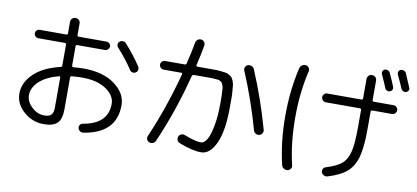

<svg xmlns="http://www.w3.org/2000/svg" viewBox="-78 -1122 3157 1452"><g transform="rotate(10 1500.0 -396.0)"><path d="M359.4 -346.7Q263.7 -321.3 211.9 -272.9Q160.2 -224.6 160.2 -167Q160.2 -117.2 204.1 -76.2Q248 -35.2 299.8 -35.2Q337.9 -35.2 354 -51.8Q370.1 -68.4 370.1 -108.4V-337.9Q370.1 -348.6 359.4 -346.7ZM306.6 30.3Q219.7 30.3 153.3 -28.8Q86.9 -87.9 86.9 -167Q86.9 -250 157.7 -318.8Q228.5 -387.7 359.4 -418Q370.1 -419.9 370.1 -431.6V-591.8Q370.1 -602.5 359.4 -602.5H155.3Q142.6 -602.5 132.8 -612.3Q123 -622.1 123 -635.3Q123 -648.4 132.3 -657.7Q141.6 -667 155.3 -667H359.4Q370.1 -667 370.1 -677.7V-766.6Q370.1 -781.2 380.9 -792Q391.6 -802.7 406.7 -802.7Q421.9 -802.7 432.6 -792.5Q443.4 -782.2 443.4 -766.6V-677.7Q443.4 -667 455.1 -667H668Q680.7 -667 690.4 -657.7Q700.2 -648.4 700.2 -635.3Q700.2 -622.1 690.4 -612.3Q680.7 -602.5 668 -602.5H455.1Q443.4 -602.5 443.4 -591.8V-443.4Q443.4 -438.5 446.8 -435.1Q450.2 -431.6 454.1 -432.6Q503.9 -436.5 533.2 -436.5Q683.6 -436.5 773.4 -370.1Q863.3 -303.7 863.3 -212.9Q863.3 2.9 614.3 42Q600.6 43.9 588.4 35.6Q576.2 27.3 573.2 12.7Q570.3 0 578.1 -11.2Q585.9 -22.5 599.6 -24.4Q788.1 -55.7 788.1 -210Q788.1 -273.4 719.2 -320.3Q650.4 -367.2 533.2 -367.2Q503.9 -367.2 454.1 -363.3Q443.4 -361.3 443.4 -350.6V-107.4Q443.4 -32.2 412.1 -1Q380.9 30.3 306.6 30.3ZM814.5 -679.7Q880.9 -606.4 935.5 -524.4Q943.4 -512.7 941.4 -498.5Q939.5 -484.4 926.8 -476.6Q916 -468.8 901.9 -471.7Q887.7 -474.6 880.9 -486.3Q831.1 -561.5 761.7 -638.7Q752.9 -648.4 753.9 -662.1Q754.9 -675.8 765.6 -683.6Q776.4 -692.4 791 -691.4Q805.7 -690.4 814.5 -679.7Z M1129.9 -533.2Q1117.2 -533.2 1106.9 -543Q1096.7 -552.7 1096.7 -567.4Q1096.7 -580.1 1106.4 -589.8Q1116.2 -599.6 1129.9 -599.6H1281.2Q1292 -599.6 1293.9 -611.3Q1316.4 -703.1 1329.1 -776.4Q1332 -791 1344.2 -799.8Q1356.4 -808.6 1371.1 -806.6Q1384.8 -805.7 1394 -793.5Q1403.3 -781.2 1401.4 -766.6Q1388.7 -693.4 1369.1 -610.4Q1367.2 -600.6 1377.9 -599.6H1457Q1494.1 -599.6 1514.6 -599.6Q1535.2 -599.6 1560.1 -596.7Q1585 -593.8 1597.2 -591.8Q1609.4 -589.8 1624 -581.1Q1638.7 -572.3 1644.5 -565.4Q1650.4 -558.6 1657.7 -541Q1665 -523.4 1666.5 -509.3Q1668 -495.1 1670.4 -464.8Q1672.9 -434.6 1672.9 -410.6Q1672.9 -386.7 1672.9 -342.8Q1672.9 -158.2 1628.9 -62.5Q1585 33.2 1517.1 33.2Q1449.2 33.2 1346.7 -6.8Q1333 -11.7 1327.1 -25.9Q1321.3 -40 1326.2 -53.7Q1331.1 -66.4 1344.7 -72.8Q1358.4 -79.1 1372.1 -74.2Q1460 -40 1502.9 -40Q1525.4 -40 1545.9 -70.8Q1566.4 -101.6 1581.5 -175.8Q1596.7 -250 1596.7 -352.5Q1596.7 -385.7 1596.7 -401.9Q1596.7 -418 1595.2 -440.4Q1593.8 -462.9 1593.3 -471.7Q1592.8 -480.5 1587.9 -493.7Q1583 -506.8 1581.1 -510.3Q1579.1 -513.7 1568.8 -521Q1558.6 -528.3 1553.2 -528.8Q1547.9 -529.3 1531.2 -531.2Q1514.6 -533.2 1504.4 -533.2Q1494.1 -533.2 1469.7 -533.2H1362.3Q1352.5 -533.2 1347.7 -522.5Q1277.3 -245.1 1167 6.8Q1161.1 20.5 1147 26.4Q1132.8 32.2 1119.1 27.3Q1105.5 22.5 1099.6 8.8Q1093.8 -4.9 1099.6 -18.6Q1201.2 -252 1273.4 -523.4Q1275.4 -533.2 1263.7 -533.2ZM1882.8 -200.2Q1821.3 -419.9 1732.4 -630.9Q1726.6 -643.6 1731.9 -657.7Q1737.3 -671.9 1751 -676.8Q1764.6 -681.6 1779.8 -675.8Q1794.9 -669.9 1800.8 -656.2Q1892.6 -439.5 1954.1 -216.8Q1958 -203.1 1950.7 -189.9Q1943.4 -176.8 1928.2 -172.9Q1913.1 -168.9 1899.9 -177.2Q1886.7 -185.5 1882.8 -200.2Z M2777.3 -824.2Q2789.1 -828.1 2801.3 -823.2Q2813.5 -818.4 2818.4 -805.7Q2844.7 -750 2862.3 -705.1Q2866.2 -694.3 2860.8 -683.6Q2855.5 -672.9 2843.8 -668.9Q2832 -665 2820.3 -670.4Q2808.6 -675.8 2804.7 -688.5Q2773.4 -762.7 2761.7 -786.1Q2756.8 -796.9 2761.7 -808.6Q2766.6 -820.3 2777.3 -824.2ZM2938.5 -825.2Q2974.6 -742.2 2983.4 -720.7Q2988.3 -710 2982.9 -699.7Q2977.5 -689.5 2965.8 -685.1Q2954.1 -680.7 2942.4 -687Q2930.7 -693.4 2925.8 -705.1Q2912.1 -738.3 2880.9 -804.7Q2876 -815.4 2880.4 -827.1Q2884.8 -838.9 2897 -842.8Q2909.2 -846.7 2921.4 -841.8Q2933.6 -836.9 2938.5 -825.2ZM2183.6 52.7Q2168 54.7 2154.8 45.9Q2141.6 37.1 2137.7 21.5Q2096.7 -152.3 2096.7 -349.6Q2096.7 -546.9 2137.7 -720.7Q2141.6 -736.3 2154.8 -745.6Q2168 -754.9 2183.6 -752.9Q2198.2 -751 2207.5 -738.3Q2216.8 -725.6 2212.9 -711.9Q2172.9 -545.9 2172.9 -350.1Q2172.9 -154.3 2212.9 11.7Q2216.8 25.4 2207.5 38.1Q2198.2 50.8 2183.6 52.7ZM2379.9 -502.9Q2367.2 -502.9 2356.9 -513.2Q2346.7 -523.4 2346.7 -537.1Q2346.7 -549.8 2356.4 -560.1Q2366.2 -570.3 2379.9 -570.3H2641.6Q2652.3 -570.3 2653.3 -581.1V-730.5Q2653.3 -745.1 2664.1 -755.9Q2674.8 -766.6 2689.9 -766.6Q2705.1 -766.6 2715.8 -755.9Q2726.6 -745.1 2726.6 -730.5V-581.1Q2726.6 -570.3 2738.3 -570.3H2889.6Q2903.3 -570.3 2913.1 -560.1Q2922.9 -549.8 2922.9 -537.1Q2922.9 -523.4 2913.1 -513.2Q2903.3 -502.9 2889.6 -502.9H2738.3Q2727.5 -502.9 2726.6 -492.2V-357.4Q2726.6 -220.7 2706.5 -145.5Q2686.5 -70.3 2637.2 -26.4Q2587.9 17.6 2490.2 46.9Q2476.6 50.8 2462.4 43.9Q2448.2 37.1 2443.4 23.4Q2439.5 10.7 2445.3 -2Q2451.2 -14.6 2464.8 -18.6Q2546.9 -43.9 2584.5 -75.7Q2622.1 -107.4 2637.7 -169.4Q2653.3 -231.4 2653.3 -357.4V-492.2Q2653.3 -502.9 2641.6 -502.9Z"/></g></svg>

Font: Rounded-X Mgen+ 1m regular
Style: Regular
Weight: 400
Designer: [Source Han Sans]
Ryoko NISHIZUKA  (kana & ideographs); Paul D. Hunt (Latin, Greek & Cyrillic); Wenlong ZHANG  (bopomofo
Version: Version 1.059.20150602